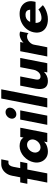

<svg xmlns="http://www.w3.org/2000/svg" viewBox="1144 -1934 800 3129"><g transform="rotate(-90 1544.5 -370.0)"><path d="M133 0 196 -325H113L136 -441H219L244 -571Q256 -631 285 -670.5Q314 -710 352.5 -730Q391 -750 431 -750H512L489 -633H455Q432 -633 415 -613Q398 -593 390 -553L369 -441H472L449 -325H346L283 0Z M638 10Q576 10 532.5 -22Q489 -54 470.5 -106.5Q452 -159 464 -220Q473 -266 497.5 -307.5Q522 -349 558 -381.5Q594 -414 637.5 -432.5Q681 -451 728 -451Q770 -451 807 -437Q844 -423 866 -387L877 -440H1027L941 0H791L801 -53Q782 -31 754.5 -17Q727 -3 696.5 3.5Q666 10 638 10ZM707 -110Q737 -110 764 -125.5Q791 -141 809.5 -166Q828 -191 834 -220Q840 -249 831 -274Q822 -299 801 -314.5Q780 -330 750 -330Q720 -330 693.5 -314.5Q667 -299 648.5 -274Q630 -249 624 -220Q618 -191 627 -166Q636 -141 656.5 -125.5Q677 -110 707 -110Z M1074 0 1160 -441H1310L1224 0ZM1247 -504Q1210 -504 1189.5 -530Q1169 -556 1176 -592Q1184 -629 1214 -654.5Q1244 -680 1281 -680Q1317 -680 1338.5 -654.5Q1360 -629 1352 -592Q1348 -568 1332 -548Q1316 -528 1293.5 -516Q1271 -504 1247 -504Z M1357 0 1503 -750H1653L1507 0Z M1791 10Q1732 10 1700.5 -15Q1669 -40 1661 -85.5Q1653 -131 1664 -190L1713 -441H1863L1814 -190Q1809 -165 1812.5 -147Q1816 -129 1829 -119.5Q1842 -110 1865 -110Q1889 -110 1911 -125Q1933 -140 1949 -165.5Q1965 -191 1971 -220L2014 -441H2164L2078 0H1928L1938 -54Q1910 -26 1872.5 -8Q1835 10 1791 10Z M2188 0 2274 -441H2424L2413 -387Q2428 -404 2450 -418.5Q2472 -433 2498.5 -442Q2525 -451 2552 -451Q2562 -451 2574.5 -448.5Q2587 -446 2595 -441L2568 -305Q2560 -319 2544 -324.5Q2528 -330 2511 -330Q2483 -330 2455 -313.5Q2427 -297 2406.5 -272Q2386 -247 2381 -220L2338 0Z M2794 10Q2718 10 2665.5 -18.5Q2613 -47 2591 -98.5Q2569 -150 2582 -220Q2596 -289 2639.5 -341Q2683 -393 2746.5 -422Q2810 -451 2884 -451Q2951 -451 3001 -422.5Q3051 -394 3074.5 -342Q3098 -290 3084 -219L3078 -191H2705L2722 -279H2951Q2950 -294 2944 -311.5Q2938 -329 2920.5 -342Q2903 -355 2868 -355Q2832 -355 2805.5 -341Q2779 -327 2762.5 -301Q2746 -275 2739 -239Q2731 -194 2737 -161.5Q2743 -129 2762.5 -111.5Q2782 -94 2811 -94Q2842 -94 2870 -102Q2898 -110 2920 -121.5Q2942 -133 2953 -145L3024 -72Q3000 -50 2963.5 -31.5Q2927 -13 2883.5 -1.5Q2840 10 2794 10Z"/></g></svg>

Font: Teachers
Style: Italic
Weight: 400
Italic angle: -11°
Designer: Alfredo Marco Pradil, Chank Diesel
Version: Version 1.001